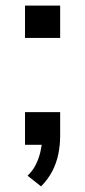

<svg xmlns="http://www.w3.org/2000/svg" viewBox="-20 -515 303 683"><path d="M126 148 78 110Q97 92 107.5 70.5Q118 49 123.5 26Q129 3 130 -17L152 0H69V-116H194V-31Q194 1 187.5 33Q181 65 166 94Q151 123 126 148ZM69 -380V-495H194V-380Z"/></svg>

Font: Nunito Sans 12pt ExtraLight 8pt Medium
Style: Regular
Weight: 500
Version: Version 3.101;gftools[0.9.27]